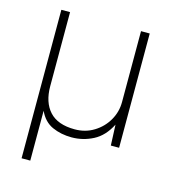

<svg xmlns="http://www.w3.org/2000/svg" viewBox="-103 -610 764 852"><g transform="rotate(15 279.0 -184.0)"><path d="M74 157V-525H114V-185Q114 -111 152 -69.5Q190 -28 268 -28Q317 -28 356 -52Q395 -76 417.5 -115Q440 -154 440 -199V-525H480V0H442L438 -95Q409 -38 362.5 -14Q316 10 264 10Q215 10 175 -8Q135 -26 114 -72V157Z"/></g></svg>

Font: Readex Pro Light
Style: Regular
Weight: 300
Designer: Bonnie Shaver-Troup, Thomas Jockin
Foundry: Lexend
Version: Version 1.200; ttfautohint (v1.8.3)